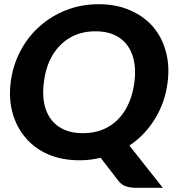

<svg xmlns="http://www.w3.org/2000/svg" viewBox="-20 -755 826 914"><path d="M628 139Q601 139 579.5 132Q558 125 543 105L459 -4Q435 2 410 5Q385 8 359 8Q275 8 210 -20Q145 -48 102 -99Q59 -149 40 -216.5Q21 -284 31 -364Q41 -443 76.5 -511Q112 -579 167 -628Q222 -678 294.5 -706.5Q367 -735 451 -735Q533 -735 599.5 -706Q666 -677 708 -628Q751 -578 769.5 -510Q788 -442 778 -364Q767 -271 719 -191.5Q671 -112 596 -62L755 139ZM374 -121Q443 -121 494.5 -150.5Q546 -180 578 -234.5Q610 -289 620 -364Q629 -438 610.5 -492Q592 -546 547.5 -576Q503 -606 434 -606Q366 -606 314 -576Q262 -546 230 -492Q198 -438 189 -364Q179 -289 198 -234.5Q217 -180 262 -150.5Q307 -121 374 -121Z"/></svg>

Font: Aleo ExtraBold
Style: Italic
Weight: 800
Italic angle: -7°
Designer: Alessio Laiso
Foundry: Alessio Laiso
Version: Version 2.001;gftools[0.9.29]